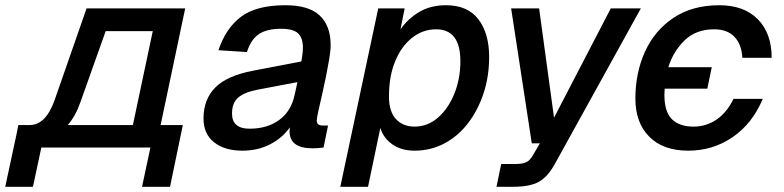

<svg xmlns="http://www.w3.org/2000/svg" viewBox="-54 -564 2996 734"><path d="M-34 150 9 -50 16 -86H60Q121 -86 155 -182L277 -532H654L560 -86H645L596 150H489L521 0H104L72 150ZM254 -175Q235 -120 205 -86H454L530 -445H350Z M1053 -62Q1053 -69 1054 -77Q1026 -37 979 -12.5Q932 12 872 12Q805 12 764.5 -20Q724 -52 724 -111Q724 -184 769 -229.5Q814 -275 915 -294L1098 -329Q1101 -345 1102.5 -359Q1104 -373 1104 -382Q1104 -419 1085.5 -436.5Q1067 -454 1020 -454Q966 -454 935.5 -433.5Q905 -413 890 -365L781 -372Q809 -456 867.5 -500Q926 -544 1037 -544Q1127 -544 1168.5 -504.5Q1210 -465 1210 -392Q1210 -370 1204.5 -337.5Q1199 -305 1191.5 -268Q1184 -231 1176 -196.5Q1168 -162 1162.5 -137Q1157 -112 1157 -103Q1157 -84 1181 -84H1200L1183 0Q1176 1 1164.5 2Q1153 3 1141 3Q1053 3 1053 -62ZM833 -130Q833 -72 900 -72Q968 -72 1013.5 -105.5Q1059 -139 1072 -200Q1074 -209 1077 -222Q1080 -235 1083 -250L930 -221Q879 -211 856 -190.5Q833 -170 833 -130Z M1247 150 1392 -532H1493L1477 -452Q1507 -494 1550 -519Q1593 -544 1651 -544Q1734 -544 1775 -490Q1816 -436 1816 -346Q1816 -273 1795 -208.5Q1774 -144 1736 -94Q1698 -44 1645.5 -16Q1593 12 1531 12Q1480 12 1445.5 -12.5Q1411 -37 1400 -75L1353 150ZM1531 -80Q1581 -80 1620.5 -114.5Q1660 -149 1683 -206Q1706 -263 1706 -330Q1706 -452 1613 -452Q1563 -452 1522 -420Q1481 -388 1457 -330.5Q1433 -273 1433 -195Q1433 -138 1459.5 -109Q1486 -80 1531 -80Z M1844 150 1862 63H1916Q1942 63 1957 56.5Q1972 50 1984 28L2010 -16H1979L1900 -532H2007L2064 -114L2281 -532H2396L2067 63Q2040 112 2006 131Q1972 150 1909 150Z M2577 12Q2481 12 2428 -41.5Q2375 -95 2375 -187Q2375 -286 2412 -367Q2449 -448 2521 -496Q2593 -544 2696 -544Q2790 -544 2843 -490.5Q2896 -437 2896 -343H2784Q2781 -395 2753.5 -423.5Q2726 -452 2676 -452Q2607 -452 2563.5 -410Q2520 -368 2501 -307H2667L2650 -225H2487Q2486 -213 2486 -201Q2486 -137 2514.5 -108.5Q2543 -80 2597 -80Q2646 -80 2685.5 -107Q2725 -134 2750 -186H2862Q2822 -91 2746.5 -39.5Q2671 12 2577 12Z"/></svg>

Font: Geist Medium
Style: Italic
Weight: 500
Italic angle: -12°
Designer: Basement.studio, Andrés Briganti, Mateo Zaragoza
Foundry: Basement.studio, Vercel, Andrés Briganti, Guido Ferreyra, Mateo Zaragoza
Version: Version 1.500; ttfautohint (v1.8.4.7-5d5b)